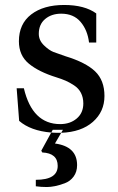

<svg xmlns="http://www.w3.org/2000/svg" viewBox="-20 -522 476 772"><path d="M47 -167 57 -36Q103 4 186 11L192 0H233L226 12Q307 9 353.5 -32Q400 -73 400 -136Q400 -199 362.5 -235Q325 -271 243 -296Q213 -306 195 -313Q177 -320 156.5 -340Q136 -360 136 -386Q136 -424 161.5 -445.5Q187 -467 226 -467Q276 -467 304 -434Q332 -401 338 -351H367V-468Q320 -502 238 -502Q155 -502 105.5 -464Q56 -426 56 -356Q56 -299 96 -266Q136 -233 207 -211Q229 -204 244 -197.5Q259 -191 277.5 -179Q296 -167 305.5 -148.5Q315 -130 315 -106Q315 -68 288.5 -45.5Q262 -23 222 -23Q110 -23 76 -167ZM124 201Q212 201 212 145Q212 94 150 91L146 84L186 11Q195 12 213 12H226L201 55Q290 67 290 142Q290 169 276 188Q262 207 240 215Q218 223 200.5 226.5Q183 230 168 230Q145 230 124 227Z"/></svg>

Font: Heuristica
Style: Regular
Weight: 400
Version: Version 1.0.1 ; ttfautohint (v1.4.1)